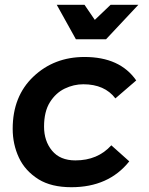

<svg xmlns="http://www.w3.org/2000/svg" viewBox="-20 -777 623 802"><path d="M423 -613H297L217 -757H333L376 -694L442 -757H558ZM278 5Q194.5 5 141 -28Q84.5 -63.5 58.8 -119Q33 -174.5 33 -239Q33 -375 119.5 -457Q206 -539 333 -539Q481 -539 549 -441L462 -366Q417 -425 328 -425Q288 -425 250.5 -407Q213 -389 188.5 -350Q164 -311 164 -248Q164 -188 197.5 -147.5Q231 -107 295 -107Q388 -107 445 -170L520 -103Q434 5 278 5Z"/></svg>

Font: Argentum Sans Medium
Style: Italic
Weight: 500
Italic angle: -11°
Designer: Julieta Ulanovsky (font), Cristiano Sobral (main changes and remaster)
Foundry: Julieta Ulanovsky (font), Cristiano Sobral (main changes and remaster)
Version: Version 2.007;June 15, 2022;FontCreator 14.0.0.2814 64-bit; 